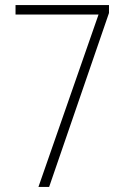

<svg xmlns="http://www.w3.org/2000/svg" viewBox="-20 -734 493 754"><path d="M367 -677 131 0H173L408 -683V-714H41V-677Z"/></svg>

Font: Noto Sans Gurmukhi Condensed ExtraLight
Style: Regular
Weight: 200
Width: 3
Designer: Jelle Bosma - Monotype Design Team
Foundry: Monotype Imaging Inc.
Version: Version 2.004